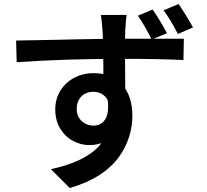

<svg xmlns="http://www.w3.org/2000/svg" viewBox="-20 -864 1040 966"><path d="M612 -736Q611 -729 611 -722Q611 -715 610 -709Q609 -696 609 -657V-583L610 -429Q611 -402 611 -363L500 -404V-453V-521Q500 -645 496 -709Q491 -775 487 -789H617Q613 -761 612 -736ZM275 -664 356 -666Q509 -669 600 -669H905L903 -562Q783 -568 597 -568Q302 -568 64 -551L61 -660ZM429 -134Q387 -134 347.5 -155Q308 -176 283 -217Q258 -258 258 -313Q258 -366 284 -408Q310 -450 354 -473Q398 -496 452 -496Q543 -496 594.5 -438.5Q646 -381 646 -280Q646 -228 629.5 -175.5Q613 -123 579 -75Q500 33 331 82L236 -13Q383 -44 459 -110Q535 -176 535 -297Q535 -349 511.5 -375.5Q488 -402 450 -402Q411 -402 388.5 -378Q366 -354 366 -315Q366 -278 391 -255Q416 -232 450 -232Q484 -232 504 -256Q524 -280 524 -327Q524 -359 516 -392L598 -366Q598 -251 554.5 -192.5Q511 -134 429 -134ZM820 -697 743 -665Q709 -734 674 -785L748 -816Q786 -761 820 -697ZM951 -726 875 -693Q836 -769 803 -812L879 -844Q922 -779 951 -726Z"/></svg>

Font: Merged Yaku Han JP SemiBold
Style: Regular
Weight: 600
Designer: Ryoko NISHIZUKA 西塚涼子 (kana, bopomofo & ideographs); Paul D. Hunt (Latin, Greek & Cyrillic); Sandoll Communications 산돌커뮤니
Foundry: Adobe
Version: Version 2.004